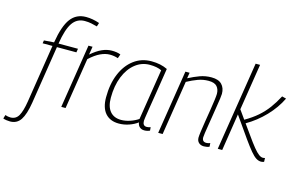

<svg xmlns="http://www.w3.org/2000/svg" viewBox="-218 -1037 2382 1544"><g transform="rotate(15 972.5 -265.0)"><path d="M-47 220Q-78 220 -105 211L-96 180Q-73 188 -53 188Q-7 188 15 149Q37 110 50 29L126 -455H44L48 -480L131 -486Q154 -627 200.5 -688.5Q247 -750 328 -750Q382 -750 440 -730L430 -699Q404 -706 380 -711Q356 -716 326 -716Q261 -716 224 -662Q187 -608 168 -486H330L325 -455H163L87 29Q71 128 40.5 174Q10 220 -47 220Z M439 -532 428 -464Q475 -505 516.5 -523.5Q558 -542 598 -542Q620 -542 638.5 -539Q657 -536 671 -530L659 -496Q626 -507 591 -507Q554 -507 513 -488Q472 -469 424 -425L357 0H321L405 -532Z M1014 10Q991 10 975.5 -3.5Q960 -17 957 -41Q926 -18 885 -4Q844 10 802 10Q729 10 689 -35.5Q649 -81 649 -168Q649 -279 684 -363Q719 -447 782 -494.5Q845 -542 929 -542Q1005 -542 1062 -514Q1042 -387 1028.5 -301.5Q1015 -216 1006.5 -165Q998 -114 995 -90.5Q992 -67 992 -64Q992 -22 1026 -22Q1041 -22 1058 -28L1060 0Q1039 10 1014 10ZM954 -69 1021 -492Q983 -511 922 -511Q855 -511 801.5 -468.5Q748 -426 717.5 -350Q687 -274 687 -174Q687 -101 719.5 -62Q752 -23 812 -23Q848 -23 886.5 -36Q925 -49 954 -69Z M1212 -532H1247L1239 -484Q1287 -509 1332 -525.5Q1377 -542 1428 -542Q1486 -542 1514 -513Q1542 -484 1542 -435Q1542 -424 1538 -395Q1534 -366 1527.5 -326.5Q1521 -287 1514.5 -244Q1508 -201 1501.5 -162.5Q1495 -124 1491 -96Q1487 -68 1487 -59Q1487 -22 1522 -22Q1538 -22 1554 -29L1556 1Q1545 6 1532.5 8Q1520 10 1510 10Q1484 10 1467.5 -5Q1451 -20 1451 -48Q1451 -61 1456 -98.5Q1461 -136 1469 -185Q1477 -234 1485 -283.5Q1493 -333 1498 -371.5Q1503 -410 1503 -424Q1503 -462 1482.5 -485.5Q1462 -509 1412 -509Q1367 -509 1324.5 -493.5Q1282 -478 1236 -453L1165 0H1128Z M1624 0 1741 -740H1778L1717 -354L1769 -281Q1830 -316 1874 -354.5Q1918 -393 1951.5 -438.5Q1985 -484 2015 -541L2050 -532Q2010 -449 1941 -377Q1872 -305 1787 -256L1843 -178Q1885 -118 1912.5 -84.5Q1940 -51 1958.5 -37.5Q1977 -24 1992 -24Q2001 -24 2010 -27L2011 5Q1998 10 1986 10Q1965 10 1944.5 -3Q1924 -16 1897.5 -47.5Q1871 -79 1831 -135L1709 -309L1661 0Z"/></g></svg>

Font: Georama ExtraLight
Style: Italic
Weight: 200
Italic angle: -9°
Designer: Jean-Baptiste Levee
Foundry: Production Type
Version: Version 1.000